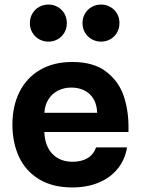

<svg xmlns="http://www.w3.org/2000/svg" viewBox="-20 -809 615 838"><path d="M34.2 -265.3Q34.2 -345.8 65 -407.7Q95.9 -469.5 154.8 -504Q213.8 -538.5 295.5 -538.5Q388.6 -538.5 443.4 -496.3Q498.1 -454.2 519.5 -391.3Q540.8 -328.4 540.8 -256.2V-232.8H173.5Q174.5 -194.2 189.3 -164.8Q204.1 -135.4 231.5 -119.2Q258.9 -102.9 296.5 -102.9Q335.4 -102.9 361.6 -118.5Q387.8 -134.1 399.5 -165.6H534.5Q525.3 -110.6 492.7 -71.4Q460.2 -32.1 409.5 -11.5Q358.9 9.1 296.2 9.1Q209.4 9.1 150.5 -26.8Q91.6 -62.7 62.9 -124.6Q34.2 -186.5 34.2 -265.3ZM291.4 -426.8Q258.7 -426.8 232.7 -413.3Q206.6 -399.8 191.1 -374.8Q175.5 -349.8 173.8 -316.7H404Q403.1 -351.2 388.8 -376.1Q374.4 -401 349.2 -413.9Q323.9 -426.8 291.4 -426.8ZM110.4 -708.3Q110.4 -731.7 121.4 -750Q132.3 -768.4 150.8 -778.7Q169.3 -789.1 191.3 -789.1Q213.3 -789.1 231.7 -778.7Q250.1 -768.4 260.9 -750.1Q271.7 -731.7 271.7 -708.3Q271.7 -684.9 260.9 -666.5Q250.1 -648 231.7 -637.7Q213.3 -627.3 191.3 -627.3Q169.3 -627.3 150.8 -637.7Q132.3 -648 121.4 -666.5Q110.4 -684.9 110.4 -708.3ZM340.1 -708.3Q340.1 -731.7 351.1 -750Q362 -768.4 380.5 -778.7Q399 -789.1 421 -789.1Q443 -789.1 461.4 -778.7Q479.8 -768.4 490.6 -750.1Q501.4 -731.7 501.4 -708.3Q501.4 -684.9 490.6 -666.5Q479.8 -648 461.4 -637.7Q443 -627.3 421 -627.3Q399 -627.3 380.5 -637.7Q362 -648 351.1 -666.5Q340.1 -684.9 340.1 -708.3Z"/></svg>

Font: Wand UI Pro
Style: Regular
Weight: 400
Designer: Andreas Faust
Version: Version 1.003;FEAKit 1.0